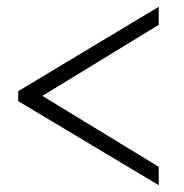

<svg xmlns="http://www.w3.org/2000/svg" viewBox="-20 -544 546 571"><path d="M34.2 -272.9 452.1 -523.9V-470.2L106 -258.8L452.1 -47.9V6.8L34.2 -243.2Z"/></svg>

Font: Rawline Light
Style: Regular
Weight: 300
Designer: Matt McInerney, Pablo Impallari, Rodrigo Fuenzalida
Foundry: Matt McInerney, Pablo Impallari, Rodrigo Fuenzalida
Version: Version 4.020;PS 004.020;hotconv 1.0.88;makeotf.lib2.5.64775